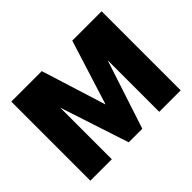

<svg xmlns="http://www.w3.org/2000/svg" viewBox="-141 -951 1202 1202"><g transform="rotate(-45 460.0 -350.0)"><path d="M250 -457V0H60.1V-700.2H330.1L464.8 -270L600.1 -700.2H859.9V0H669.9V-457L520 0H399.9Z"/></g></svg>

Font: Fivo Sans Heavy
Style: Regular
Weight: 900
Designer: Alexander Slobzheninov
Foundry: Alexander Slobzheninov
Version: 1.0